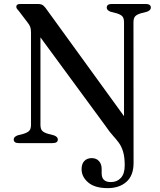

<svg xmlns="http://www.w3.org/2000/svg" viewBox="-20 -720 803 966"><path d="M514 -82 183.5 -532V-92.5Q183.5 -72 191.8 -62.5Q200 -53 222.5 -46.5L251.5 -39Q271 -31.5 271 -18.5Q271 0 245 0H74.5Q49 0 49 -18.5Q49 -31.5 68.5 -39L97.5 -46.5Q119 -53 127.5 -62.5Q136 -72 136 -92.5V-555.5Q136 -574.5 132 -585Q128 -595.5 117.5 -608.5L76 -663Q69.5 -670.5 65.8 -675.2Q62 -680 62 -686Q62 -700 82 -700H170.5Q182 -700 190.2 -696.8Q198.5 -693.5 208.5 -681L604 -135.5V-607.5Q604 -628 595.8 -637.5Q587.5 -647 565.5 -653.5L536 -661Q517 -668.5 517 -681.5Q517 -700 542.5 -700H713Q739 -700 739 -681.5Q739 -668.5 719.5 -661L690 -653.5Q668 -647 659.8 -637.5Q651.5 -628 651.5 -607.5L652 100Q652 163 616.2 194.8Q580.5 226.5 522 226.5Q457 226.5 423.8 198Q390.5 169.5 390.5 131.5Q390.5 104 404.5 89.8Q418.5 75.5 441.5 75.5Q464.5 75.5 478 90.5Q491.5 105.5 491.5 130V152Q491.5 196.5 538.5 196Q569 196 588.2 175Q607.5 154 607.5 112.5Q607.5 70.5 599.5 43.8Q591.5 17 577.8 -1.8Q564 -20.5 547.5 -38.5Q531 -56.5 514 -82Z"/></svg>

Font: Fraunces 9pt
Style: Regular
Weight: 400
Version: Version 1.000;[b76b70a41]